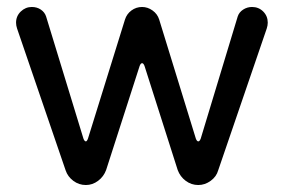

<svg xmlns="http://www.w3.org/2000/svg" viewBox="-20 -524 813 550"><path d="M168 -36 29 -442Q26 -451 26 -459Q26 -478 39.5 -491Q53 -504 71 -504Q86 -504 97 -496.5Q108 -489 112 -477L219 -127Q222 -119 226 -119Q229 -119 232 -127L338 -468Q343 -484 356.5 -494Q370 -504 387 -504Q403 -504 417 -494Q431 -484 436 -468L541 -127Q544 -119 548 -119Q552 -119 555 -127L661 -477Q665 -489 676.5 -496.5Q688 -504 702 -504Q721 -504 734 -491Q747 -478 747 -459Q747 -451 744 -442L605 -36Q600 -18 583.5 -6Q567 6 548 6Q528 6 512 -6Q496 -18 489 -37L394 -335Q391 -343 387 -343Q383 -343 380 -335L284 -37Q277 -18 261 -6Q245 6 226 6Q206 6 190 -6Q174 -18 168 -36Z"/></svg>

Font: 寒蝉全圆体
Style: Regular
Weight: 400
Designer: Warren2060
      Designed by Motoya company      

      [Varela Round]
      Joe Prince(Latin component); Avraham Cornf
Foundry: ChillType
Version: Version 3.200